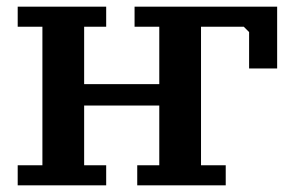

<svg xmlns="http://www.w3.org/2000/svg" viewBox="-20 -550 876 575"><path d="M383 -470V-530H810V-345H726V-454L710 -470H582V-55H656V5H391V-55H457V-234H232V-55H298V5H33V-55H107V-470H33V-530H298V-470H232V-298H457V-470Z"/></svg>

Font: PT Serif Caption
Style: Semibold
Weight: 600
Designer: A.Korolkova, O.Umpeleva, V.Yefimov
Foundry: ParaType Ltd
Version: Version 1.00;May 2, 2020;FontCreator 12.0.0.2544 64-bit